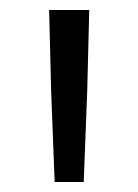

<svg xmlns="http://www.w3.org/2000/svg" viewBox="-20 -931 276 383"><path d="M158 -911 154 -750 147 -568H89L82 -750L78 -911Z"/></svg>

Font: Matangi Medium
Style: Regular
Weight: 500
Designer: Prashant Pant
Foundry: The Graphic Ant
Version: Version 3.002